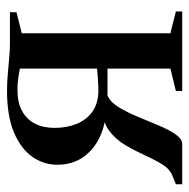

<svg xmlns="http://www.w3.org/2000/svg" viewBox="-16 -536 551 560"><g transform="rotate(-90 260.0 -255.5)"><path d="M3 0V-18.5L25.5 -27.5Q47 -35.5 61 -58.2Q75 -81 88 -109.8Q101 -138.5 117.2 -166Q133.5 -193.5 158.5 -212.5Q183.5 -231.5 222.5 -233.5L232 -221.5Q183.5 -221.5 144.5 -238.8Q105.5 -256 82.8 -288Q60 -320 60 -365Q60 -404 83.2 -437.2Q106.5 -470.5 154.2 -490.8Q202 -511 275.5 -511Q298 -511 322 -509Q346 -507 369.8 -504.8Q393.5 -502.5 413.5 -502.5H505V-483.5L443.5 -468V-34.5L507 -18.5V0H275V-18.5L340.5 -34.5V-218H262.5Q244 -211 229 -187Q214 -163 200.8 -131.5Q187.5 -100 175 -69.8Q162.5 -39.5 149 -19.8Q135.5 0 120 0ZM277.5 -244.5Q286 -244.5 298 -245.2Q310 -246 321.8 -246.8Q333.5 -247.5 340.5 -248.5V-473.5Q333 -475 322.5 -476.8Q312 -478.5 300.5 -479.5Q289 -480.5 276.5 -480.5Q241.5 -480.5 217 -467.2Q192.5 -454 180 -429.8Q167.5 -405.5 167.5 -372.5Q167.5 -337 179.2 -308Q191 -279 215.2 -261.8Q239.5 -244.5 277.5 -244.5Z"/></g></svg>

Font: Merriweather 144pt Medium
Style: Regular
Weight: 500
Version: Version 2.100